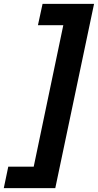

<svg xmlns="http://www.w3.org/2000/svg" viewBox="-78 -813 510 1000"><path d="M411.9 -793 209.9 167H-58.3L-34.9 55H97.6L251.7 -681.7H119.6L143.7 -793Z"/></svg>

Font: Mona Sans ExtraLight
Style: Italic
Weight: 200
Italic angle: -11.6951°
Designer: Deni Anggara
Foundry: GitHub
Version: Version 2.000